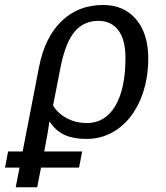

<svg xmlns="http://www.w3.org/2000/svg" viewBox="-61 -559 681 786"><path d="M545.9 -319.8Q545.9 -227.5 513.9 -151.6Q481.9 -75.7 424.1 -33Q366.2 9.8 293 9.8Q240.7 9.8 204.3 -6.3Q168 -22.5 143.1 -60.1H141.1Q136.2 -21.5 120.1 61H275.4L262.7 127H106.9L91.3 207.5H3.4L19 127H-40.5L-27.8 61H31.7L98.6 -283.7Q122.1 -405.3 190.4 -471.9Q258.8 -538.6 360.8 -538.6Q446.3 -538.6 496.1 -480Q545.9 -421.4 545.9 -319.8ZM452.6 -322.3Q452.6 -396 423.6 -434.8Q394.5 -473.6 342.3 -473.6Q281.2 -473.6 243.9 -428.7Q206.5 -383.8 186.5 -281.7L156.2 -127Q177.7 -92.8 214.6 -74Q251.5 -55.2 294.4 -55.2Q369.1 -55.2 410.9 -125.2Q452.6 -195.3 452.6 -322.3Z"/></svg>

Font: Cousine
Style: Italic
Weight: 400
Italic angle: -12°
Monospace: yes
Designer: Steve Matteson
Foundry: Monotype Imaging Inc.
Version: Version 1.21